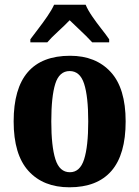

<svg xmlns="http://www.w3.org/2000/svg" viewBox="-20 -786 592 816"><path d="M275 10Q164 10 101 -59.5Q38 -129 38 -270Q38 -549 278 -549Q387 -549 450.5 -480Q514 -411 514 -270Q514 -129 453.5 -59.5Q393 10 275 10ZM277 -54Q320 -54 337.5 -109Q355 -164 355 -270Q355 -376 337.5 -430Q320 -484 276 -484Q232 -484 215 -430Q198 -376 198 -270Q198 -164 215.5 -109Q233 -54 277 -54ZM109 -619Q123 -638 143 -664Q163 -690 181.5 -717Q200 -744 210 -766H344Q353 -744 371.5 -717Q390 -690 410.5 -664Q431 -638 444 -619V-606H372Q363 -616 345.5 -633.5Q328 -651 308.5 -669Q289 -687 276 -700Q256 -679 226.5 -652Q197 -625 181 -606H109Z"/></svg>

Font: Noto Serif Lao Condensed ExtraBold
Style: Regular
Weight: 800
Width: 3
Designer: Monotype Design Team
Foundry: Monotype Imaging Inc.
Version: Version 2.003; ttfautohint (v1.8.4.7-5d5b)